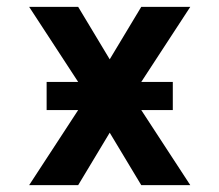

<svg xmlns="http://www.w3.org/2000/svg" viewBox="-20 -540 640 560"><path d="M65 0 208 -219H116V-301H208L65 -520H208L300 -367L392 -520H535L392 -301H484V-219H392L535 0H392L300 -153L208 0Z"/></svg>

Font: Iosevka SS04 Extended
Style: Bold
Weight: 700
Width: 7
Monospace: yes
Designer: Belleve Invis
Foundry: Belleve Invis
Version: Version 19.0.0; ttfautohint (v1.8.4)